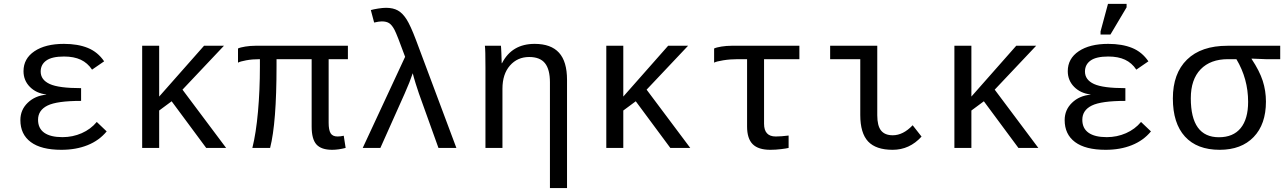

<svg xmlns="http://www.w3.org/2000/svg" viewBox="-20 -765 6641 993"><path d="M303.2 -55.7Q356 -55.7 402.6 -76.2Q449.2 -96.7 480.5 -134.3L531.7 -85.4Q492.7 -38.1 432.9 -14.2Q373 9.8 297.4 9.8Q192.9 9.8 139.2 -30.3Q85.4 -70.3 85.4 -144Q85.4 -196.8 123.3 -233.4Q161.1 -270 219.2 -275.4V-276.4Q167 -282.7 134.3 -315.9Q101.6 -349.1 101.6 -397Q101.6 -461.9 158.2 -500Q214.8 -538.1 310.5 -538.1Q382.8 -538.1 434.3 -517.1Q485.8 -496.1 518.6 -447.8L456.1 -404.8Q433.1 -439.5 397.7 -456.1Q362.3 -472.7 311 -472.7Q248.5 -472.7 219.5 -451.9Q190.4 -431.2 190.4 -395Q190.4 -352.1 237.1 -330.6Q283.7 -309.1 399.4 -309.1V-243.2Q274.4 -243.2 225.6 -219Q176.8 -194.8 176.8 -145.5Q176.8 -101.1 209 -78.4Q241.2 -55.7 303.2 -55.7Z M1046.4 0 867.7 -241.2 803.2 -193.4V0H715.3V-528.3H803.2V-265.6L1035.2 -528.3H1138.2L923.8 -301.3L1149.4 0Z M1679.7 -459V-129.9Q1679.7 -92.8 1689.9 -75.9Q1700.2 -59.1 1725.6 -59.1Q1740.7 -59.1 1757.8 -63L1767.6 0Q1730 9.8 1697.8 9.8Q1641.6 9.8 1616.7 -17.8Q1591.8 -45.4 1591.8 -110.8V-459H1410.2V-423.8Q1410.2 -129.4 1377 0H1285.2Q1304.2 -75.7 1314.2 -187Q1324.2 -298.3 1324.2 -419.9V-459Q1285.2 -459 1253.4 -453.1Q1221.7 -447.3 1210.9 -440.9V-514.2Q1222.7 -520 1248.8 -524.2Q1274.9 -528.3 1300.3 -528.3H1779.3V-459Z M2075.2 -471.2Q2033.2 -586.4 2020.3 -610.8Q2007.3 -635.3 1993.2 -644.8Q1979 -654.3 1954.6 -654.3Q1939.9 -654.3 1915 -648.4L1897.9 -712.9Q1911.1 -716.8 1935.1 -720.7Q1959 -724.6 1976.6 -724.6Q2013.2 -724.6 2037.6 -710.9Q2062 -697.3 2082.5 -665.3Q2103 -633.3 2131.8 -557.1L2340.3 0H2247.6L2146.5 -281.7Q2141.6 -294.9 2130.1 -331.8Q2118.7 -368.7 2114.7 -386.2Q2100.1 -342.3 2072.8 -280.8L1947.3 0H1856Z M2824.2 207.5V-339.4Q2824.2 -405.8 2798.6 -438Q2772.9 -470.2 2716.8 -470.2Q2656.2 -470.2 2617.4 -426Q2578.6 -381.8 2578.6 -306.2V0H2490.7V-415.5Q2490.7 -507.8 2487.8 -528.3H2570.8Q2571.3 -525.9 2571.8 -515.1Q2572.3 -504.4 2573 -490.5Q2573.7 -476.6 2574.7 -438H2576.2Q2627.4 -538.1 2745.1 -538.1Q2829.6 -538.1 2871.1 -492.4Q2912.6 -446.8 2912.6 -352.1V207.5Z M3446.8 0 3268.1 -241.2 3203.6 -193.4V0H3115.7V-528.3H3203.6V-265.6L3435.5 -528.3H3538.6L3324.2 -301.3L3549.8 0Z M3796.4 -459Q3756.3 -459 3720.2 -453.1Q3684.1 -447.3 3673.3 -440.9V-514.2Q3685.1 -520 3711.2 -524.2Q3737.3 -528.3 3762.7 -528.3H4114.3V-459H3931.6V-125Q3931.6 -59.1 3992.2 -59.1Q4019.5 -59.1 4058.6 -64V0Q4047.4 2.9 4019.5 6.3Q3991.7 9.8 3964.4 9.8Q3901.9 9.8 3872.8 -19.3Q3843.8 -48.3 3843.8 -110.8V-459Z M4517.1 -168.9Q4517.1 -114.7 4536.6 -90.1Q4556.2 -65.4 4597.2 -65.4Q4650.9 -65.4 4700.2 -117.2L4746.1 -58.6Q4684.1 9.8 4596.7 9.8Q4510.3 9.8 4469.7 -33.4Q4429.2 -76.7 4429.2 -170.4V-459H4273.4V-528.3H4517.1Z M5247.1 0 5068.4 -241.2 5003.9 -193.4V0H4916V-528.3H5003.9V-265.6L5235.8 -528.3H5338.9L5124.5 -301.3L5350.1 0Z M5704.1 -55.7Q5756.8 -55.7 5803.5 -76.2Q5850.1 -96.7 5881.3 -134.3L5932.6 -85.4Q5893.6 -38.1 5833.7 -14.2Q5773.9 9.8 5698.2 9.8Q5593.8 9.8 5540 -30.3Q5486.3 -70.3 5486.3 -144Q5486.3 -196.8 5524.2 -233.4Q5562 -270 5620.1 -275.4V-276.4Q5567.9 -282.7 5535.2 -315.9Q5502.4 -349.1 5502.4 -397Q5502.4 -461.9 5559.1 -500Q5615.7 -538.1 5711.4 -538.1Q5783.7 -538.1 5835.2 -517.1Q5886.7 -496.1 5919.4 -447.8L5856.9 -404.8Q5834 -439.5 5798.6 -456.1Q5763.2 -472.7 5711.9 -472.7Q5649.4 -472.7 5620.4 -451.9Q5591.3 -431.2 5591.3 -395Q5591.3 -352.1 5637.9 -330.6Q5684.6 -309.1 5800.3 -309.1V-243.2Q5675.3 -243.2 5626.5 -219Q5577.6 -194.8 5577.6 -145.5Q5577.6 -101.1 5609.9 -78.4Q5642.1 -55.7 5704.1 -55.7ZM5671.9 -586.4V-602.5L5710.4 -745.1H5806.6V-727.1L5723.1 -586.4Z M6527.3 -239.7Q6527.3 -122.1 6463.6 -56.2Q6399.9 9.8 6288.1 9.8Q6170.9 9.8 6108.4 -58.8Q6045.9 -127.4 6045.9 -255.9Q6045.9 -385.3 6119.1 -456.8Q6192.4 -528.3 6328.1 -528.3H6601.1V-459H6525.4L6453.1 -461.9V-460Q6494.1 -398.4 6510.7 -346.9Q6527.3 -295.4 6527.3 -239.7ZM6435.1 -238.3Q6435.1 -357.4 6374.5 -459H6331.1Q6240.2 -459 6189.5 -406.5Q6138.7 -354 6138.7 -256.8Q6138.7 -55.2 6284.2 -55.2Q6357.9 -55.2 6396.5 -102.3Q6435.1 -149.4 6435.1 -238.3Z"/></svg>

Font: Cousine
Style: Regular
Weight: 400
Monospace: yes
Designer: Steve Matteson
Foundry: Monotype Imaging Inc.
Version: Version 1.21